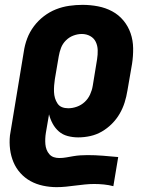

<svg xmlns="http://www.w3.org/2000/svg" viewBox="-20 -558 640 791"><path d="M261 -112Q279 -112 297 -118.5Q315 -125 329 -138Q343 -151 351 -168.5Q359 -186 362 -204L380 -314Q383 -333 382.5 -351.5Q382 -370 374.5 -385.5Q367 -401 351.5 -409.5Q336 -418 317 -418Q317 -418 317 -418Q317 -418 317 -418Q300 -418 282.5 -411.5Q265 -405 251.5 -391.5Q238 -378 231.5 -361Q225 -344 222 -326L206 -232Q204 -219 203 -205.5Q202 -192 202.5 -179Q203 -166 206.5 -154Q210 -142 217 -131.5Q224 -121 235.5 -116.5Q247 -112 261 -112ZM213 213Q185 213 157 207Q129 201 105.5 188Q82 175 64 155Q46 135 35.5 110Q25 85 21.5 57Q18 29 21 0L78 -345Q82 -373 92 -399.5Q102 -426 119.5 -449.5Q137 -473 160.5 -491Q184 -509 210.5 -519.5Q237 -530 265 -534Q293 -538 320 -538Q352 -538 383.5 -532Q415 -526 442 -511.5Q469 -497 488.5 -473.5Q508 -450 518 -421Q528 -392 528.5 -359.5Q529 -327 524 -295L505 -185Q501 -160 493.5 -136Q486 -112 473 -89.5Q460 -67 441 -48Q422 -29 399.5 -16Q377 -3 352 2.5Q327 8 302 8Q280 8 259 2.5Q238 -3 222.5 -16.5Q207 -30 197 -48.5Q187 -67 182 -87L169 -11Q167 1 166.5 13Q166 25 167 36.5Q168 48 172 58.5Q176 69 183.5 77.5Q191 86 201.5 89.5Q212 93 224 93Q239 93 253 90.5Q267 88 281.5 85.5Q296 83 310.5 82Q325 81 340 81Q372 81 403.5 83.5Q435 86 467 89L447 209Q428 204 408 202Q388 200 368 200Q349 200 329.5 202Q310 204 290.5 206.5Q271 209 252 211Q233 213 213 213Z"/></svg>

Font: Iosevka Curly HvExObl
Style: Regular
Weight: 900
Width: 7
Italic angle: -9°
Monospace: yes
Designer: Belleve Invis
Foundry: Belleve Invis
Version: Version 11.1.0; ttfautohint (v1.8.3)